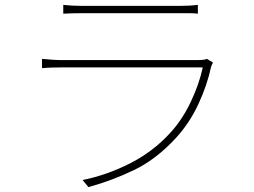

<svg xmlns="http://www.w3.org/2000/svg" viewBox="-20 -742 1040 786"><path d="M239 -722Q258 -720 275 -719Q292 -718 314 -718Q327 -718 366.5 -718Q406 -718 458 -718Q510 -718 562.5 -718Q615 -718 657 -718Q699 -718 717 -718Q740 -718 757 -719Q774 -720 790 -722V-686Q774 -688 756.5 -688Q739 -688 716 -688Q699 -688 658 -688Q617 -688 565 -688Q513 -688 461 -688Q409 -688 369 -688Q329 -688 314 -688Q293 -688 275.5 -687.5Q258 -687 239 -686ZM852 -486Q850 -482 847.5 -477Q845 -472 844 -468Q828 -393 792 -315.5Q756 -238 700 -177Q619 -89 528 -45.5Q437 -2 342 24L318 -5Q417 -25 511 -72.5Q605 -120 675 -196Q726 -251 761 -325Q796 -399 810 -466Q800 -466 765 -466Q730 -466 680 -466Q630 -466 572 -466Q514 -466 456.5 -466Q399 -466 350.5 -466Q302 -466 270 -466Q238 -466 231 -466Q214 -466 194.5 -465.5Q175 -465 152 -463V-501Q175 -499 194.5 -497.5Q214 -496 231 -496Q238 -496 269.5 -496Q301 -496 349 -496Q397 -496 453 -496Q509 -496 565.5 -496Q622 -496 670 -496Q718 -496 750.5 -496Q783 -496 790 -496Q800 -496 810.5 -497Q821 -498 827 -501Z"/></svg>

Font: Noto Sans JP
Style: Regular
Weight: 100
Designer: Ryoko NISHIZUKA 西塚涼子 (kana, bopomofo & ideographs); Paul D. Hunt (Latin, Greek & Cyrillic); Sandoll Communications 산돌커뮤니
Foundry: Adobe
Version: Version 2.004;hotconv 1.0.118;makeotfexe 2.5.65603